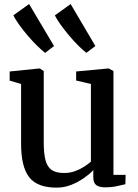

<svg xmlns="http://www.w3.org/2000/svg" viewBox="-20 -892 662 924"><path d="M485.5 9.5Q457.5 9.5 443.2 -1.2Q429 -12 429 -39V-73Q411 -54 383 -34.5Q355 -15 321.8 -2Q288.5 11 252.5 11Q160 11 120.8 -38.8Q81.5 -88.5 81.5 -200.5V-488L26.5 -504V-548L169 -562.5H171.5L190.5 -550V-207Q190.5 -154 198.8 -121.8Q207 -89.5 228 -74.5Q249 -59.5 288 -59.5Q317 -59.5 341.5 -68.5Q366 -77.5 385.2 -90Q404.5 -102.5 417.5 -114V-488L346.5 -504.5V-548L500.5 -562.5H503.5L526 -550V-50.5H584.5L583.5 -5.5Q566.5 -1.5 542 4Q517.5 9.5 485.5 9.5ZM197 -638Q182 -649 159.5 -671Q137 -693 113.8 -720.2Q90.5 -747.5 71.8 -773.5Q53 -799.5 44.5 -818.5L120 -872.5L240 -670.5L198 -638ZM395.5 -638Q380.5 -649 358.5 -670.8Q336.5 -692.5 313.8 -719.5Q291 -746.5 272.2 -772.5Q253.5 -798.5 244 -818L320 -872.5L439 -670.5L396 -638Z"/></svg>

Font: Merriweather 28pt Medium
Style: Regular
Weight: 500
Version: Version 2.100